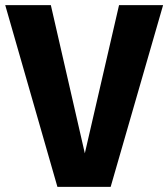

<svg xmlns="http://www.w3.org/2000/svg" viewBox="-21 -731 657 751"><path d="M310.8 -131.3 444.6 -710.8H616.9L411.8 0H203.6L-0.5 -710.8H177.9Z"/></svg>

Font: FiraCode Nerd Font Mono
Style: Bold
Weight: 700
Monospace: yes
Designer: Carrois Corporate, Edenspiekermann AG, Nikita Prokopov
Foundry: Carrois Corporate, Edenspiekermann AG, Nikita Prokopov
Version: Version 6.002;Nerd Fonts 3.3.0